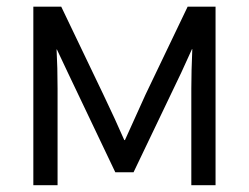

<svg xmlns="http://www.w3.org/2000/svg" viewBox="-20 -545 732 565"><path d="M78.1 0Q78.1 -130.9 78.1 -525.4Q98.6 -525.4 160.2 -525.4Q191.4 -460.9 284.2 -266.6Q319.3 -193.4 345.7 -132.8Q346.7 -132.8 347.7 -132.8Q408.2 -265.6 408.2 -266.6Q449.2 -352.5 532.2 -525.4Q552.7 -525.4 614.3 -525.4Q614.3 -393.6 614.3 0Q596.7 0 543 0Q543 -71.3 543 -284.2Q543 -335.9 545.9 -400.4Q545.9 -400.4 544.9 -400.4Q537.1 -382.8 513.7 -332Q478.5 -258.8 373 -38.1Q359.4 -38.1 319.3 -38.1Q284.2 -111.3 179.7 -331.1Q171.9 -348.6 147.5 -399.4Q147.5 -399.4 146.5 -399.4Q149.4 -346.7 149.4 -284.2Q149.4 -189.5 149.4 0Q131.8 0 78.1 0Z"/></svg>

Font: Gothic A1
Style: Regular
Weight: 400
Designer: HanYang I&C Co.,Ltd.
Version: Version 2.50